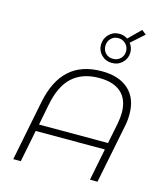

<svg xmlns="http://www.w3.org/2000/svg" viewBox="-145 -1145 1091 1255"><g transform="rotate(15 401.0 -517.0)"><path d="M722 -480Q722 -437 714 -400L634 0H583L626 -216H158L115 0H64L145 -406Q175 -557 257 -631Q339 -705 475 -705Q593 -705 657.5 -646Q722 -587 722 -480ZM671 -476Q671 -565 619.5 -611.5Q568 -658 471 -658Q357 -658 289 -596Q221 -534 196 -404L168 -262H635L663 -401Q671 -444 671 -476ZM602 -932Q623 -905 623 -871Q623 -831 594.5 -802.5Q566 -774 523 -774Q481 -774 452.5 -802.5Q424 -831 424 -871Q424 -912 452.5 -941.5Q481 -971 523 -971Q554 -971 579 -954L660 -1034L690 -1010ZM594 -871Q594 -901 573.5 -921.5Q553 -942 523 -942Q493 -942 473.5 -921.5Q454 -901 454 -871Q454 -841 473.5 -821.5Q493 -802 523 -802Q554 -802 574 -822Q594 -842 594 -871Z"/></g></svg>

Font: Montserrat Alternates Light
Style: Italic
Weight: 300
Italic angle: -11.3°
Designer: Julieta Ulanovsky
Foundry: Julieta Ulanovsky
Version: Version 7.200